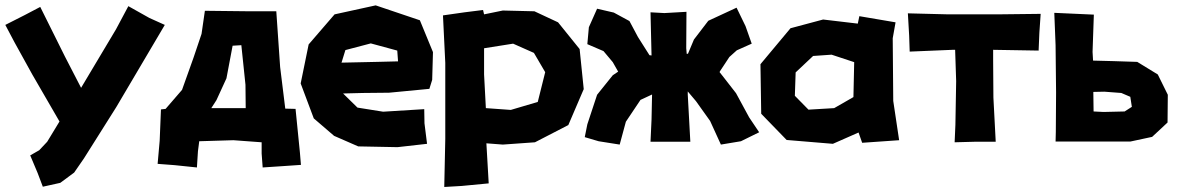

<svg xmlns="http://www.w3.org/2000/svg" viewBox="-28 -539 4478 730"><path d="M-7.8 -444.3 27.3 -377.9 94.7 -255.9 198.2 -77.1 151.4 0 121.1 32.2 86.9 51.8 115.2 119.1 134.8 170.9 201.2 156.2 253.9 117.2 291 63.5 414.1 -131.8 598.6 -444.3 540 -470.7 460 -515.6 413.1 -427.7 280.3 -205.1 218.8 -324.2 125 -512.7 65.4 -481.4Z M905.3 -216.8 906.2 -127.9H775.4L794.9 -158.2L833 -241.2L856.4 -365.2L889.6 -367.2ZM584 -123 579.1 -3.9 571.3 84 635.7 88.9 720.7 97.7 724.6 36.1 729.5 -2 859.4 -5.9 966.8 2V44.9L970.7 97.7L1044.9 92.8L1116.2 87.9L1112.3 41L1095.7 -125L1056.6 -126L1037.1 -284.2L1022.5 -496.1H921.9L751 -498L738.3 -410.2L708 -320.3L664.1 -197.3L601.6 -125Z M1485.4 -305.7 1404.3 -303.7 1270.5 -300.8 1285.2 -348.6 1381.8 -374 1482.4 -346.7ZM1604.5 -201.2 1615.2 -235.4 1618.2 -340.8 1568.4 -461.9 1400.4 -518.6 1244.1 -484.4 1145.5 -370.1 1115.2 -221.7 1165 -88.9 1242.2 -22.5 1334 17.6 1483.4 20.5 1595.7 7.8 1585.9 -70.3 1585 -124 1428.7 -114.3 1331.1 -129.9 1276.4 -183.6 1351.6 -185.5 1451.2 -186.5Z M1812.5 -255.9V-355.5L1922.9 -373L2002 -337.9L2044.9 -264.6L2016.6 -151.4L1914.1 -121.1L1819.3 -127.9ZM1656.2 -480.5 1665 -299.8V-10.7L1661.1 171.9L1727.5 168L1830.1 158.2L1821.3 5.9L1883.8 10.7L2005.9 2L2132.8 -63.5L2191.4 -200.2L2175.8 -352.5L2093.8 -454.1L2003.9 -496.1L1883.8 -499L1812.5 -484.4L1808.6 -501L1738.3 -492.2Z M2445.3 -492.2 2449.2 -328.1 2441.4 -329.1 2397.5 -398.4 2365.2 -459 2305.7 -491.2 2242.2 -505.9 2210.9 -435.5 2205.1 -371.1 2266.6 -344.7 2301.8 -302.7 2322.3 -266.6 2301.8 -252.9 2242.2 -178.7 2205.1 -66.4 2195.3 -17.6 2248 -2 2328.1 10.7 2351.6 -76.2 2407.2 -159.2 2451.2 -179.7 2449.2 -85 2445.3 0H2524.4H2596.7L2586.9 -179.7V-191.4L2618.2 -154.3L2671.9 -79.1L2712.9 10.7L2789.1 -2L2858.4 -36.1L2820.3 -92.8L2770.5 -184.6L2718.8 -251L2708 -264.6L2709 -267.6L2745.1 -322.3L2773.4 -347.7L2830.1 -373L2806.6 -439.5L2772.5 -509.8L2665 -460L2610.4 -388.7L2587.9 -335L2583 -334L2581.1 -355.5L2582 -494.1L2498 -489.3Z M3233.4 -449.2 3101.6 -464.8 2977.5 -431.6 2863.3 -294.9 2866.2 -106.4 2962.9 -6.8 3138.7 7.8 3236.3 -35.2 3250 3.9 3390.6 -5.9 3368.2 -155.3 3366.2 -393.6 3377 -454.1 3239.3 -477.5ZM3063.5 -326.2 3133.8 -331.1 3219.7 -302.7 3216.8 -169.9 3143.6 -127.9 3045.9 -122.1 2994.1 -174.8 2997.1 -263.7Z M3423.8 -488.3 3428.7 -403.3 3430.7 -342.8 3593.8 -349.6H3603.5L3607.4 -230.5L3604.5 -64.5L3601.6 2L3675.8 0H3757.8L3749 -168L3748 -310.5V-349.6L3920.9 -346.7L3923.8 -415L3928.7 -486.3L3763.7 -484.4H3578.1Z M4129.9 -115.2 4128.9 -189.5 4170.9 -190.4 4235.4 -185.5 4269.5 -170.9 4275.4 -132.8 4248 -115.2 4168 -113.3ZM3980.5 -490.2 3985.4 -367.2 3987.3 -187.5 3986.3 -37.1 3985.4 -1H4064.5H4117.2H4270.5L4352.5 -18.6L4411.1 -73.2L4412.1 -178.7L4374 -255.9L4295.9 -303.7L4206.1 -306.6L4127.9 -308.6L4126 -341.8L4130.9 -483.4Z"/></svg>

Font: MaokenAssortedSans-Lite
Style: Lite
Weight: 400
Version: Version 1.400